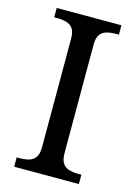

<svg xmlns="http://www.w3.org/2000/svg" viewBox="-111 -774 588 834"><g transform="rotate(15 183.5 -357.0)"><path d="M38 0V-42H51Q74 -42 92.5 -47Q111 -52 122 -67.5Q133 -83 133 -114V-600Q133 -632 122 -647Q111 -662 92.5 -667Q74 -672 51 -672H38V-714H329V-672H316Q294 -672 275 -667Q256 -662 245 -647Q234 -632 234 -600V-114Q234 -83 245 -67.5Q256 -52 275 -47Q294 -42 316 -42H329V0Z"/></g></svg>

Font: Noto Serif Sinhala
Style: Regular
Weight: 400
Designer: Jelle Bosma - Monotype Design Team
Foundry: Monotype Imaging Inc.
Version: Version 2.006